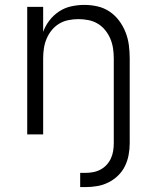

<svg xmlns="http://www.w3.org/2000/svg" viewBox="-20 -548 640 783"><path d="M307 215V157H328Q344 157 360 154Q376 151 390 143.5Q404 136 415 124Q426 112 432.5 97.5Q439 83 441.5 67.5Q444 52 444 36V-310Q444 -330 441 -350.5Q438 -371 430 -390Q422 -409 409 -425Q396 -441 378.5 -451.5Q361 -462 340.5 -466Q320 -470 300 -470Q280 -470 259.5 -466Q239 -462 221.5 -451.5Q204 -441 191 -425Q178 -409 170 -390Q162 -371 159 -350.5Q156 -330 156 -310V0H91V-520H156V-418Q165 -443 181.5 -464.5Q198 -486 220.5 -501Q243 -516 270 -522Q297 -528 324 -528Q351 -528 377.5 -522Q404 -516 426.5 -501Q449 -486 465.5 -464Q482 -442 492 -416.5Q502 -391 505.5 -364Q509 -337 509 -310V36Q509 60 504.5 84Q500 108 489.5 129.5Q479 151 461.5 168Q444 185 422 196Q400 207 376 211Q352 215 328 215Z"/></svg>

Font: Iosevka Light Extended
Style: Regular
Weight: 300
Width: 7
Monospace: yes
Designer: Belleve Invis
Foundry: Belleve Invis
Version: Version 32.5.0; ttfautohint (v1.8.4)